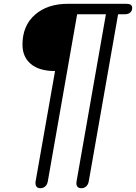

<svg xmlns="http://www.w3.org/2000/svg" viewBox="-20 -724 714 1008"><path d="M166 237Q166 231 167 228L269 -351Q186 -351 142 -388Q98 -425 98 -490Q98 -589 163.5 -646.5Q229 -704 336 -704H644Q674 -704 674 -683Q674 -667 663.5 -658Q653 -649 634 -649H600L446 228Q443 245 432.5 254.5Q422 264 407 264Q381 264 381 237Q381 231 382 228L536 -649H385L231 228Q228 245 217.5 254.5Q207 264 192 264Q178 264 172 256Q166 248 166 237Z"/></svg>

Font: Kodchasan Light
Style: Italic
Weight: 300
Italic angle: -10°
Version: Version 1.000; ttfautohint (v1.6)